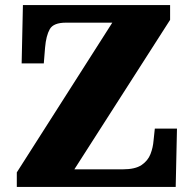

<svg xmlns="http://www.w3.org/2000/svg" viewBox="-20 -734 761 754"><path d="M46 0V-57L421 -645H239Q190 -645 175.5 -619.5Q161 -594 157 -547L152 -485H65L70 -714H648V-656L272 -69H462Q511 -69 536 -86Q561 -103 571 -129Q581 -155 583 -182L588 -229H675L670 0Z"/></svg>

Font: Noto Serif Gujarati Black
Style: Regular
Weight: 900
Version: Version 2.102